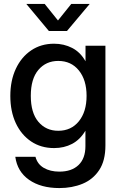

<svg xmlns="http://www.w3.org/2000/svg" viewBox="-20 -749 616 980"><path d="M283.2 210.9Q188.5 210.9 128.4 168.9Q68.4 127 58.1 51.3H161.1Q170.9 88.9 203.6 107.9Q236.3 127 283.2 127Q345.7 127 380.9 93.3Q416 59.6 416 -2.9V-81.1H415.5Q388.7 -36.1 347.9 -14.6Q307.1 6.8 256.3 6.8Q189 6.8 138.7 -27.1Q88.4 -61 60.5 -120.8Q32.7 -180.7 32.7 -259.3Q32.7 -337.9 60.8 -397.9Q88.9 -458 139.2 -491.9Q189.5 -525.9 255.9 -525.9Q306.2 -525.9 348.1 -504.4Q390.1 -482.9 416 -437H416.5V-515.6H518.1V-6.8Q518.1 71.3 486.3 119.1Q454.6 167 401.4 189Q348.1 210.9 283.2 210.9ZM277.3 -81.5Q343.3 -81.5 382.6 -130.1Q421.9 -178.7 421.9 -259.8Q421.9 -340.8 382.6 -389.4Q343.3 -438 277.3 -438Q214.8 -438 176 -392.3Q137.2 -346.7 137.2 -259.8Q137.2 -172.9 176 -127.2Q214.8 -81.5 277.3 -81.5ZM208 -729 275.9 -644.5 343.8 -729H437.5V-728.5L321.8 -590.8H229.5L114.7 -728.5V-729Z"/></svg>

Font: Inter Display Medium
Style: Regular
Weight: 500
Designer: Rasmus Andersson
Foundry: rsms
Version: Version 4.001;git-9221beed3